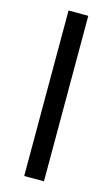

<svg xmlns="http://www.w3.org/2000/svg" viewBox="-116 -781 482 826"><g transform="rotate(15 125.5 -368.5)"><path d="M82 0V-737H170V0Z"/></g></svg>

Font: Tomorrow
Style: Regular
Weight: 400
Designer: Tony de Marco, Monica Rizzolli
Foundry: Just in Type
Version: Version 2.002